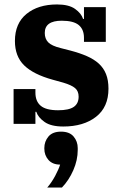

<svg xmlns="http://www.w3.org/2000/svg" viewBox="-20 -556 548 862"><path d="M264 12Q209 12 180 -8.5Q151 -29 143 -54H139V0H41V-156H139V-140Q139 -101 163 -81Q187 -61 241 -61Q289 -61 311 -76Q333 -91 333 -122Q333 -147 317 -160.5Q301 -174 264 -185L217 -198Q130 -222 88.5 -262.5Q47 -303 47 -372Q47 -451 99 -493.5Q151 -536 236 -536Q289 -536 317 -516Q345 -496 353 -471H357V-524H455V-368H357V-386Q357 -424 333.5 -443.5Q310 -463 257 -463Q181 -463 181 -408Q181 -382 196.5 -366Q212 -350 253 -340L296 -329Q338 -318 370 -304Q402 -290 423.5 -270.5Q445 -251 456 -223.5Q467 -196 467 -158Q467 -75 411 -31.5Q355 12 264 12ZM192 286Q201 276 210.5 262Q220 248 227.5 234Q235 220 241 206.5Q247 193 250 183Q216 183 197.5 162Q179 141 179 111V109Q179 79 197.5 57Q216 35 254 35Q292 35 310.5 57Q329 79 329 109V117Q329 163 309 208.5Q289 254 258 286H192Z"/></svg>

Font: IBM Plex Serif
Style: Bold
Weight: 700
Designer: Mike Abbink, Paul van der Laan, Pieter van Rosmalen
Foundry: Bold Monday
Version: Version 2.008